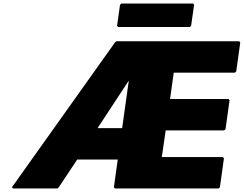

<svg xmlns="http://www.w3.org/2000/svg" viewBox="-20 -1067 1389 1094"><path d="M714 -608 676 -337H536ZM420 -158H651L629 0L635 7H1225L1233 0L1256 -165L1250 -172H902L924 -324H1257L1265 -331L1288 -496L1282 -503H949L970 -653H1318L1326 -660L1349 -825L1343 -832H643L635 -825L48 0L54 7H307L315 0ZM672 -1047 664 -1040 647 -920 653 -913H1061L1069 -920L1086 -1040L1080 -1047Z"/></svg>

Font: Hussar Woodtype
Style: BlkObl
Weight: 900
Foundry: Cannot Into Space Fonts
Version: Version 1.07